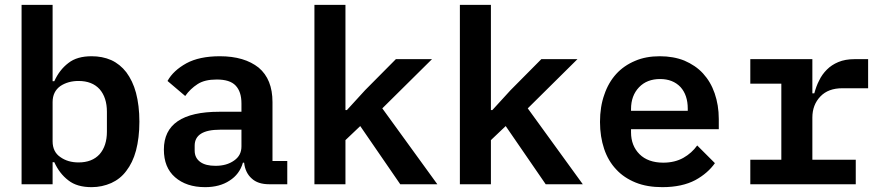

<svg xmlns="http://www.w3.org/2000/svg" viewBox="-20 -760 3640 792"><path d="M69 0C69 0 197 0 197 0C197 0 197 -91 197 -91C197 -91 204 -91 204 -91C204 -91 204 -91 204 -91C218 -60 237 -35 262 -16C286 3 318 12 358 12C358 12 358 12 358 12C387 12 414 6 439 -5C463 -16 484 -32 501 -55C518 -77 532 -105 541 -139C550 -173 555 -213 555 -258C555 -258 555 -258 555 -258C555 -303 550 -343 541 -377C532 -411 518 -439 501 -462C484 -484 463 -501 439 -512C414 -523 387 -528 358 -528C358 -528 358 -528 358 -528C318 -528 286 -519 262 -500C237 -481 218 -456 204 -425C204 -425 197 -425 197 -425C197 -425 197 -740 197 -740C197 -740 69 -740 69 -740C69 -740 69 0 69 0ZM304 -90C275 -90 250 -97 229 -112C208 -126 197 -148 197 -177C197 -177 197 -339 197 -339C197 -339 197 -339 197 -339C197 -368 208 -390 229 -405C250 -419 275 -426 304 -426C304 -426 304 -426 304 -426C341 -426 370 -415 391 -392C411 -369 421 -338 421 -299C421 -299 421 -217 421 -217C421 -217 421 -217 421 -217C421 -178 411 -147 391 -124C370 -101 341 -90 304 -90C304 -90 304 -90 304 -90Z M1165 0C1165 0 1165 -96 1165 -96C1165 -96 1104 -96 1104 -96C1104 -96 1104 -339 1104 -339C1104 -339 1104 -339 1104 -339C1104 -402 1085 -449 1047 -481C1008 -512 955 -528 887 -528C887 -528 887 -528 887 -528C830 -528 784 -518 749 -499C713 -479 687 -455 671 -426C671 -426 744 -364 744 -364C744 -364 744 -364 744 -364C758 -384 775 -400 795 -413C815 -426 841 -432 874 -432C874 -432 874 -432 874 -432C910 -432 936 -424 952 -407C968 -390 976 -366 976 -333C976 -333 976 -299 976 -299C976 -299 885 -299 885 -299C885 -299 885 -299 885 -299C732 -299 656 -247 656 -143C656 -143 656 -143 656 -143C656 -94 671 -56 702 -29C733 -2 774 12 826 12C826 12 826 12 826 12C866 12 900 3 927 -15C954 -32 973 -57 982 -89C982 -89 987 -89 987 -89C987 -89 987 -89 987 -89C990 -61 1001 -39 1018 -24C1035 -8 1059 0 1090 0C1090 0 1165 0 1165 0ZM869 -76C842 -76 821 -81 806 -92C791 -103 783 -118 783 -139C783 -139 783 -159 783 -159C783 -159 783 -159 783 -159C783 -203 818 -225 888 -225C888 -225 976 -225 976 -225C976 -225 976 -156 976 -156C976 -156 976 -156 976 -156C976 -131 966 -112 946 -98C925 -83 900 -76 869 -76C869 -76 869 -76 869 -76Z M1277 0C1277 0 1405 0 1405 0C1405 0 1405 -182 1405 -182C1405 -182 1466 -240 1466 -240C1466 -240 1631 0 1631 0C1631 0 1784 0 1784 0C1784 0 1557 -313 1557 -313C1557 -313 1762 -516 1762 -516C1762 -516 1613 -516 1613 -516C1613 -516 1486 -388 1486 -388C1486 -388 1411 -306 1411 -306C1411 -306 1405 -306 1405 -306C1405 -306 1405 -740 1405 -740C1405 -740 1277 -740 1277 -740C1277 -740 1277 0 1277 0Z M1877 0C1877 0 2005 0 2005 0C2005 0 2005 -182 2005 -182C2005 -182 2066 -240 2066 -240C2066 -240 2231 0 2231 0C2231 0 2384 0 2384 0C2384 0 2157 -313 2157 -313C2157 -313 2362 -516 2362 -516C2362 -516 2213 -516 2213 -516C2213 -516 2086 -388 2086 -388C2086 -388 2011 -306 2011 -306C2011 -306 2005 -306 2005 -306C2005 -306 2005 -740 2005 -740C2005 -740 1877 -740 1877 -740C1877 -740 1877 0 1877 0Z M2712 12C2767 12 2812 2 2848 -17C2883 -36 2910 -60 2929 -87C2929 -87 2856 -160 2856 -160C2856 -160 2856 -160 2856 -160C2841 -139 2822 -122 2799 -109C2776 -96 2748 -89 2716 -89C2716 -89 2716 -89 2716 -89C2674 -89 2641 -101 2618 -124C2595 -147 2583 -177 2583 -214C2583 -214 2583 -227 2583 -227C2583 -227 2945 -227 2945 -227C2945 -227 2945 -269 2945 -269C2945 -269 2945 -269 2945 -269C2945 -308 2939 -343 2928 -375C2917 -407 2901 -434 2880 -457C2859 -480 2833 -497 2803 -510C2773 -522 2739 -528 2702 -528C2702 -528 2702 -528 2702 -528C2664 -528 2630 -522 2600 -509C2569 -496 2543 -478 2522 -455C2501 -432 2484 -403 2473 -370C2461 -337 2455 -299 2455 -257C2455 -257 2455 -257 2455 -257C2455 -216 2461 -179 2472 -146C2483 -113 2500 -84 2522 -61C2543 -38 2570 -20 2602 -7C2634 6 2671 12 2712 12C2712 12 2712 12 2712 12ZM2703 -434C2738 -434 2766 -423 2787 -401C2807 -379 2817 -349 2817 -312C2817 -312 2817 -303 2817 -303C2817 -303 2583 -303 2583 -303C2583 -303 2583 -310 2583 -310C2583 -310 2583 -310 2583 -310C2583 -347 2594 -377 2616 -400C2638 -423 2667 -434 2703 -434C2703 -434 2703 -434 2703 -434Z M3075 0C3075 0 3510 0 3510 0C3510 0 3510 -101 3510 -101C3510 -101 3331 -101 3331 -101C3331 -101 3331 -275 3331 -275C3331 -275 3331 -275 3331 -275C3331 -310 3342 -339 3364 -362C3386 -385 3416 -396 3455 -396C3455 -396 3561 -396 3561 -396C3561 -396 3561 -516 3561 -516C3561 -516 3505 -516 3505 -516C3505 -516 3505 -516 3505 -516C3479 -516 3457 -512 3438 -504C3419 -496 3404 -486 3391 -473C3378 -460 3367 -445 3359 -428C3350 -411 3344 -393 3339 -375C3339 -375 3331 -375 3331 -375C3331 -375 3331 -516 3331 -516C3331 -516 3075 -516 3075 -516C3075 -516 3075 -415 3075 -415C3075 -415 3203 -415 3203 -415C3203 -415 3203 -101 3203 -101C3203 -101 3075 -101 3075 -101C3075 -101 3075 0 3075 0Z"/></svg>

Font: IBM Plex Mono Mod
Style: SemiBold
Weight: 500
Designer: Mike Abbink, Paul van der Laan, Pieter van Rosmalen
Foundry: Bold Monday
Version: ""